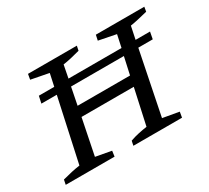

<svg xmlns="http://www.w3.org/2000/svg" viewBox="-109 -700 952 875"><g transform="rotate(-30 367.0 -262.0)"><path d="M12 0 17 -25Q43 -32 65.5 -37Q88 -42 110 -45L182 -376H101L109 -413H190L204 -478L111 -496L116 -524H373L368 -500Q342 -493 320.5 -488Q299 -483 278 -480L265 -413H544L558 -478L467 -496L473 -524H728L724 -500Q691 -492 671.5 -487.5Q652 -483 632 -480L618 -413H694L687 -376H611L544 -44L629 -29L624 0H368L373 -24Q395 -32 418.5 -37Q442 -42 463 -45L504 -232H229L191 -44L273 -29L269 0ZM239 -285H515L535 -376H257Z"/></g></svg>

Font: Piazzolla SC
Style: Italic
Weight: 400
Italic angle: -11.3°
Designer: Juan Pablo del Peral
Foundry: Huerta Tipografica
Version: Version 1.330